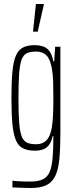

<svg xmlns="http://www.w3.org/2000/svg" viewBox="-20 -743 371 957"><path d="M134 194Q122 194 107 193.5Q92 193 76 192.5Q60 192 42 191V158Q51 159 65 160Q79 161 96.5 161.5Q114 162 131 162Q169 162 192 151.5Q215 141 226.5 116Q238 91 242 47Q246 3 246 -63V-64H242Q237 -38 225.5 -22Q214 -6 196.5 1Q179 8 154 8Q118 8 95 -3.5Q72 -15 59.5 -43.5Q47 -72 42 -123.5Q37 -175 37 -255Q37 -335 42 -386.5Q47 -438 59.5 -466.5Q72 -495 95 -506.5Q118 -518 154 -518Q174 -518 192.5 -512.5Q211 -507 225 -490Q239 -473 246 -437H250L255 -510H281V-84Q281 -5 276 48.5Q271 102 255.5 134Q240 166 211 180Q182 194 134 194ZM160 -24Q192 -24 211 -43Q230 -62 238 -105Q243 -136 244.5 -172.5Q246 -209 246 -255Q246 -300 245 -335.5Q244 -371 239 -398Q231 -447 212 -466.5Q193 -486 160 -486Q132 -486 114.5 -478Q97 -470 88 -446.5Q79 -423 75.5 -377Q72 -331 72 -255Q72 -179 75.5 -133Q79 -87 88 -63.5Q97 -40 114.5 -32Q132 -24 160 -24ZM145 -585V-590L159 -723H198V-718L168 -585Z"/></svg>

Font: Saira UltraCondensed Thin
Style: Regular
Weight: 250
Width: 1
Designer: Hector Gatti with collaboration of the Omnibus-Type team
Foundry: Omnibus-Type
Version: Version 1.101